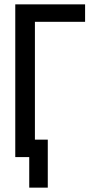

<svg xmlns="http://www.w3.org/2000/svg" viewBox="-20 -720 420 880"><path d="M50 0V-700H370V-620H140V-80H199V140H114V0Z"/></svg>

Font: Tektur SemiCondensed
Style: Regular
Weight: 400
Width: 4
Designer: Adam Jagosz
Foundry: Adam Jagosz
Version: Version 1.005;gftools[0.9.30]